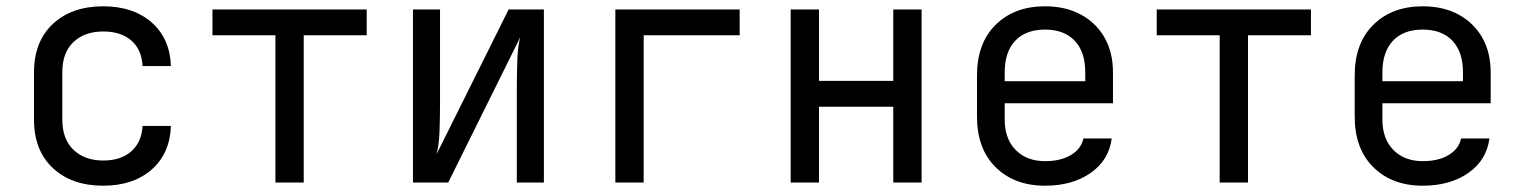

<svg xmlns="http://www.w3.org/2000/svg" viewBox="-20 -580 4840 610"><path d="M308 10Q208 10 148 -46Q88 -102 88 -200V-350Q88 -448 148 -504Q208 -560 308 -560Q403 -560 461.5 -509Q520 -458 523 -370H433Q430 -423 397 -451.5Q364 -480 308 -480Q249 -480 213.5 -446.5Q178 -413 178 -351V-200Q178 -138 213.5 -104Q249 -70 308 -70Q364 -70 397 -99Q430 -128 433 -180H523Q520 -92 461.5 -41Q403 10 308 10Z M855 0V-468H655V-550H1145V-468H945V0Z M1292 0V-550H1378V-254Q1378 -211 1376.5 -165Q1375 -119 1367 -90L1596 -550H1708V0H1622V-297Q1622 -341 1623.5 -387Q1625 -433 1633 -462L1404 0Z M1935 0V-550H2330V-468H2025V0Z M2492 0V-550H2582V-323H2818V-550H2908V0H2818V-241H2582V0Z M3300 10Q3203 10 3143.5 -48.5Q3084 -107 3084 -210V-340Q3084 -443 3143.5 -501.5Q3203 -560 3300 -560Q3365 -560 3413.5 -534Q3462 -508 3489 -461Q3516 -414 3516 -350V-252H3172V-200Q3172 -139 3207 -103.5Q3242 -68 3300 -68Q3350 -68 3382.5 -87.5Q3415 -107 3422 -140H3512Q3503 -71 3445 -30.5Q3387 10 3300 10ZM3172 -322H3428V-350Q3428 -415 3394.5 -450.5Q3361 -486 3300 -486Q3239 -486 3205.5 -450.5Q3172 -415 3172 -350Z M3855 0V-468H3655V-550H4145V-468H3945V0Z M4500 10Q4403 10 4343.5 -48.5Q4284 -107 4284 -210V-340Q4284 -443 4343.5 -501.5Q4403 -560 4500 -560Q4565 -560 4613.5 -534Q4662 -508 4689 -461Q4716 -414 4716 -350V-252H4372V-200Q4372 -139 4407 -103.5Q4442 -68 4500 -68Q4550 -68 4582.5 -87.5Q4615 -107 4622 -140H4712Q4703 -71 4645 -30.5Q4587 10 4500 10ZM4372 -322H4628V-350Q4628 -415 4594.5 -450.5Q4561 -486 4500 -486Q4439 -486 4405.5 -450.5Q4372 -415 4372 -350Z"/></svg>

Font: JetBrainsMono NFM
Style: Regular
Weight: 400
Monospace: yes
Designer: Philipp Nurullin, Konstantin Bulenkov
Foundry: JetBrains
Version: Version 2.304; ttfautohint (v1.8.4.7-5d5b);Nerd Fonts 3.3.0